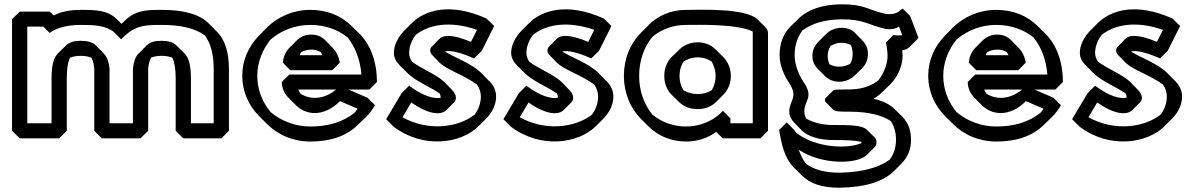

<svg xmlns="http://www.w3.org/2000/svg" viewBox="-20 -609 5541 894"><path d="M220 -35H107V-485H182L211 -456C245 -479 291 -493 356 -493C418 -493 468 -491 508 -462L544 -426L565 -446C616 -491 660 -493 732 -493C822 -493 889 -477 934 -444C962 -406 975 -355 975 -287V-35H869V-244C869 -302 860 -340 839 -361L803 -396L802 -397C786 -413 763 -419 732 -419C701 -419 678 -413 662 -397L627 -361H626C611 -346 603 -323 599 -291V-35H490V-291C486 -324 477 -346 462 -361L427 -397C411 -413 387 -419 356 -419C324 -419 302 -412 286 -396L250 -361C229 -340 220 -302 220 -244ZM256 35 291 0V-244C291 -286 295 -317 306 -340C319 -346 336 -349 356 -349C376 -349 392 -346 406 -340C412 -328 417 -311 419 -291V0L454 35H634L670 0V-291C672 -311 676 -326 683 -340C696 -346 712 -349 732 -349C752 -349 769 -346 783 -340C793 -318 798 -286 798 -244V0L833 35H1011L1046 0V-287C1046 -366 1028 -424 989 -463H988L953 -499C908 -544 835 -563 732 -563C656 -563 609 -561 555 -507L546 -498L527 -517C482 -562 428 -563 356 -563C302 -563 263 -554 230 -537L212 -555H72L36 -520V0L72 35Z M1332 -282H1527L1562 -317C1558 -345 1546 -369 1529 -386L1494 -422C1477 -439 1455 -448 1430 -448C1401 -448 1378 -437 1362 -421L1327 -386L1326 -385C1308 -366 1299 -342 1297 -317ZM1376 -352C1377 -355 1379 -361 1382 -366C1395 -373 1411 -378 1430 -378C1446 -378 1461 -374 1474 -366C1476 -363 1480 -356 1482 -352ZM1603 -192H1700L1735 -227C1735 -325 1704 -402 1653 -453L1617 -488C1568 -537 1501 -563 1425 -563C1346 -563 1275 -532 1223 -481L1222 -480L1187 -444C1138 -395 1108 -329 1108 -256C1108 -184 1137 -118 1186 -69L1222 -33C1273 19 1345 50 1425 50C1514 50 1590 28 1648 -29L1649 -30L1685 -65C1700 -80 1714 -98 1726 -119L1691 -154ZM1545 -192C1484 -142 1421 -146 1379 -173C1376 -178 1372 -185 1369 -192ZM1563 -138 1645 -103C1640 -95 1635 -89 1631 -84C1575 -39 1505 -20 1425 -20C1354 -20 1289 -46 1240 -87C1201 -134 1178 -192 1178 -256C1178 -320 1203 -380 1241 -426C1291 -468 1355 -493 1425 -493C1492 -493 1553 -472 1599 -434C1634 -391 1657 -331 1663 -262H1327L1292 -227C1292 -200 1304 -173 1324 -153L1359 -118C1403 -74 1486 -61 1563 -138Z M1895 -132C1983 -70 2037 -75 2058 -96L2093 -131L2094 -132C2100 -138 2103 -146 2103 -153C2103 -167 2096 -179 2084 -191L2049 -227L2048 -228C2014 -261 1944 -288 1898 -322C1890 -335 1885 -348 1885 -363C1885 -390 1896 -421 1916 -447C1975 -493 2072 -515 2201 -470L2173 -414C2082 -452 2043 -445 2027 -429L1992 -393H1991C1985 -387 1983 -379 1983 -373C1983 -365 1988 -357 1995 -350L2030 -314H2031C2063 -283 2146 -257 2201 -215C2212 -199 2219 -181 2219 -160C2219 -129 2208 -99 2190 -75C2111 -14 1973 3 1854 -63ZM1885 -210 1850 -175 1778 -54 1813 -19C1951 85 2126 60 2208 -21L2209 -22L2244 -57C2272 -86 2290 -121 2290 -160C2290 -189 2277 -212 2258 -232L2257 -233H2256L2221 -269C2177 -313 2101 -339 2055 -367C2055 -368 2054 -369 2054 -370C2079 -374 2120 -367 2187 -337L2223 -372L2281 -488L2245 -523C2077 -598 1960 -563 1898 -502L1897 -501L1862 -466C1831 -434 1814 -396 1814 -363C1814 -340 1825 -321 1842 -304L1877 -269C1915 -231 1982 -205 2027 -174C2030 -169 2032 -161 2032 -154C2003 -148 1953 -159 1885 -210Z M2441 -132C2529 -70 2583 -75 2604 -96L2639 -131L2640 -132C2646 -138 2649 -146 2649 -153C2649 -167 2642 -179 2630 -191L2595 -227L2594 -228C2560 -261 2490 -288 2444 -322C2436 -335 2431 -348 2431 -363C2431 -390 2442 -421 2462 -447C2521 -493 2618 -515 2747 -470L2719 -414C2628 -452 2589 -445 2573 -429L2538 -393H2537C2531 -387 2529 -379 2529 -373C2529 -365 2534 -357 2541 -350L2576 -314H2577C2609 -283 2692 -257 2747 -215C2758 -199 2765 -181 2765 -160C2765 -129 2754 -99 2736 -75C2657 -14 2519 3 2400 -63ZM2431 -210 2396 -175 2324 -54 2359 -19C2497 85 2672 60 2754 -21L2755 -22L2790 -57C2818 -86 2836 -121 2836 -160C2836 -189 2823 -212 2804 -232L2803 -233H2802L2767 -269C2723 -313 2647 -339 2601 -367C2601 -368 2600 -369 2600 -370C2625 -374 2666 -367 2733 -337L2769 -372L2827 -488L2791 -523C2623 -598 2506 -563 2444 -502L2443 -501L2408 -466C2377 -434 2360 -396 2360 -363C2360 -340 2371 -321 2388 -304L2423 -269C2461 -231 2528 -205 2573 -174C2576 -169 2578 -161 2578 -154C2549 -148 2499 -159 2431 -210Z M3073 -256C3073 -221 3085 -190 3106 -169L3142 -134L3143 -133C3165 -112 3194 -101 3229 -101C3263 -101 3293 -113 3314 -134L3349 -169L3350 -170C3371 -192 3383 -221 3383 -256C3383 -291 3369 -322 3348 -343L3313 -378L3312 -379C3290 -400 3262 -412 3229 -412C3195 -412 3165 -400 3143 -378L3107 -343C3086 -322 3073 -291 3073 -256ZM3144 -256C3144 -282 3151 -304 3163 -323C3181 -334 3204 -342 3229 -342C3253 -342 3274 -335 3293 -323C3304 -305 3312 -282 3312 -256C3312 -231 3306 -208 3294 -189C3276 -178 3254 -171 3229 -171C3203 -171 3180 -178 3162 -189C3151 -207 3144 -230 3144 -256ZM3485 -454V-35H3381V-58L3346 -93L3332 -79C3293 -44 3237 -20 3175 -20C3113 -20 3060 -41 3018 -75C2978 -124 2956 -186 2956 -256C2956 -326 2979 -391 3018 -438C3061 -473 3114 -493 3175 -493C3229 -493 3407 -499 3484 -463C3485 -460 3485 -457 3485 -454ZM3556 -454C3556 -465 3552 -474 3544 -482L3543 -483L3508 -518C3453 -573 3235 -563 3175 -563C3105 -563 3045 -537 3000 -493V-492L2964 -456C2914 -406 2885 -335 2885 -256C2885 -177 2914 -107 2963 -57L2964 -56L2999 -21C3043 23 3104 50 3175 50C3229 50 3277 33 3315 5L3345 35H3521L3556 0Z M3725 -90C3725 -142 3770 -155 3723 -225C3723 -225 3680 -284 3680 -353C3680 -399 3694 -437 3716 -467C3760 -500 3821 -518 3896 -519C4004 -520 4023 -492 4105 -474C4140 -470 4155 -478 4166 -486L4181 -445C4160 -442 4140 -446 4140 -446L4105 -411C4111 -383 4114 -355 4112 -334C4109 -309 4097 -270 4070 -235C4041 -212 4001 -195 3947 -193C3885 -192 3865 -193 3859 -187L3823 -151C3821 -149 3821 -146 3821 -142C3821 -139 3822 -136 3824 -134L3859 -99L3860 -98C3870 -89 3895 -89 3934 -89C4027 -89 4090 -71 4128 -45C4145 -19 4152 10 4152 42C4152 77 4142 108 4123 134C4074 171 3995 193 3891 195C3818 196 3767 179 3732 153C3718 134 3707 110 3699 88C3803 159 3971 157 4015 113L4051 78C4059 70 4062 61 4061 51C4060 42 4058 36 4052 30L4016 -5C3995 -26 3940 -27 3857 -27C3809 -27 3764 -39 3734 -57C3728 -68 3725 -78 3725 -90ZM3655 -90C3655 -70 3663 -54 3677 -39L3678 -38L3713 -2C3742 27 3797 43 3857 43C3917 43 3962 44 3991 52C3991 53 3990 56 3990 58C3923 86 3776 79 3687 9C3685 6 3681 0 3678 -4L3643 -39L3608 -4C3618 58 3631 125 3677 172L3678 173L3714 208C3750 244 3804 266 3891 265C4010 263 4094 236 4142 188L4177 153C4207 123 4222 86 4222 42C4222 1 4211 -35 4183 -64L4148 -99C4126 -121 4094 -139 4047 -149C4061 -157 4076 -168 4088 -180L4089 -181L4125 -216C4164 -255 4179 -304 4182 -334C4183 -346 4183 -359 4181 -375C4190 -376 4205 -380 4214 -389L4249 -424C4252 -427 4254 -430 4256 -434L4218 -534L4183 -569C4163 -557 4157 -539 4105 -544C4023 -562 4004 -590 3896 -589C3810 -588 3741 -565 3697 -521L3661 -486C3628 -453 3610 -408 3610 -353C3610 -284 3653 -225 3653 -225C3700 -155 3655 -142 3655 -90ZM3763 -343C3764 -322 3773 -303 3787 -289L3822 -254L3823 -253C3842 -235 3869 -226 3898 -229C3924 -232 3944 -242 3959 -257L3995 -292C4014 -311 4023 -337 4021 -365C4020 -387 4010 -406 3996 -420L3961 -456C3943 -474 3917 -482 3886 -479C3863 -476 3843 -467 3827 -451L3791 -415L3790 -414C3771 -395 3761 -370 3763 -343ZM3834 -343C3833 -362 3837 -378 3847 -395C3858 -401 3872 -407 3886 -409C3907 -411 3925 -408 3941 -400C3946 -391 3949 -378 3950 -365C3951 -346 3948 -328 3939 -312C3927 -306 3914 -301 3898 -299C3878 -297 3859 -301 3843 -309C3838 -318 3835 -331 3834 -343Z M4526 -282H4721L4756 -317C4752 -345 4740 -369 4723 -386L4688 -422C4671 -439 4649 -448 4624 -448C4595 -448 4572 -437 4556 -421L4521 -386L4520 -385C4502 -366 4493 -342 4491 -317ZM4570 -352C4571 -355 4573 -361 4576 -366C4589 -373 4605 -378 4624 -378C4640 -378 4655 -374 4668 -366C4670 -363 4674 -356 4676 -352ZM4797 -192H4894L4929 -227C4929 -325 4898 -402 4847 -453L4811 -488C4762 -537 4695 -563 4619 -563C4540 -563 4469 -532 4417 -481L4416 -480L4381 -444C4332 -395 4302 -329 4302 -256C4302 -184 4331 -118 4380 -69L4416 -33C4467 19 4539 50 4619 50C4708 50 4784 28 4842 -29L4843 -30L4879 -65C4894 -80 4908 -98 4920 -119L4885 -154ZM4739 -192C4678 -142 4615 -146 4573 -173C4570 -178 4566 -185 4563 -192ZM4757 -138 4839 -103C4834 -95 4829 -89 4825 -84C4769 -39 4699 -20 4619 -20C4548 -20 4483 -46 4434 -87C4395 -134 4372 -192 4372 -256C4372 -320 4397 -380 4435 -426C4485 -468 4549 -493 4619 -493C4686 -493 4747 -472 4793 -434C4828 -391 4851 -331 4857 -262H4521L4486 -227C4486 -200 4498 -173 4518 -153L4553 -118C4597 -74 4680 -61 4757 -138Z M5089 -132C5177 -70 5231 -75 5252 -96L5287 -131L5288 -132C5294 -138 5297 -146 5297 -153C5297 -167 5290 -179 5278 -191L5243 -227L5242 -228C5208 -261 5138 -288 5092 -322C5084 -335 5079 -348 5079 -363C5079 -390 5090 -421 5110 -447C5169 -493 5266 -515 5395 -470L5367 -414C5276 -452 5237 -445 5221 -429L5186 -393H5185C5179 -387 5177 -379 5177 -373C5177 -365 5182 -357 5189 -350L5224 -314H5225C5257 -283 5340 -257 5395 -215C5406 -199 5413 -181 5413 -160C5413 -129 5402 -99 5384 -75C5305 -14 5167 3 5048 -63ZM5079 -210 5044 -175 4972 -54 5007 -19C5145 85 5320 60 5402 -21L5403 -22L5438 -57C5466 -86 5484 -121 5484 -160C5484 -189 5471 -212 5452 -232L5451 -233H5450L5415 -269C5371 -313 5295 -339 5249 -367C5249 -368 5248 -369 5248 -370C5273 -374 5314 -367 5381 -337L5417 -372L5475 -488L5439 -523C5271 -598 5154 -563 5092 -502L5091 -501L5056 -466C5025 -434 5008 -396 5008 -363C5008 -340 5019 -321 5036 -304L5071 -269C5109 -231 5176 -205 5221 -174C5224 -169 5226 -161 5226 -154C5197 -148 5147 -159 5079 -210Z"/></svg>

Font: Hussar Press
Style: Bold
Weight: 700
Foundry: Cannot Into Space Fonts
Version: Version 1.43